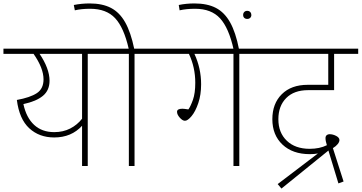

<svg xmlns="http://www.w3.org/2000/svg" viewBox="-27 -965 2102 1116"><path d="M616 -652H483V0H450V-234Q388 -166 288 -166Q201 -166 143 -219.5Q85 -273 71 -384Q148 -398 187 -423.5Q226 -449 226 -504Q226 -569 168 -652H-7V-682H616ZM450 -652H203Q231 -611 246 -571Q261 -531 261 -496Q261 -440 222.5 -408Q184 -376 109 -360Q126 -281 171.5 -239Q217 -197 288 -197Q340 -197 381 -218Q422 -239 450 -275Z M888 -652H755V0H722V-652H590V-682H721Q693 -805 642 -859.5Q591 -914 497 -914Q446 -914 408 -905L402 -936Q447 -945 494 -945Q568 -945 618 -919Q668 -893 700.5 -835.5Q733 -778 753 -682H888Z M1497 -652H1364V0H1330V-652H1103Q1142 -568 1142 -475Q1142 -414 1125.5 -365.5Q1109 -317 1086.5 -290Q1064 -263 1048 -263Q1034 -263 1018 -281Q1002 -299 1002 -315Q1002 -333 1033 -333Q1042 -333 1068 -329Q1081 -347 1094.5 -385Q1108 -423 1108 -484Q1108 -574 1071 -652H862V-682H1497Z M1107 -914Q1056 -914 1017 -905L1012 -936Q1055 -945 1103 -945Q1178 -945 1228 -919Q1278 -893 1310.5 -835Q1343 -777 1362 -680L1331 -677Q1303 -803 1252 -858.5Q1201 -914 1107 -914ZM1386 -878Q1386 -888 1392.5 -895Q1399 -902 1410 -902Q1421 -902 1427.5 -895Q1434 -888 1434 -878Q1434 -868 1427.5 -861.5Q1421 -855 1410 -855Q1399 -855 1392.5 -861.5Q1386 -868 1386 -878Z M1591 -272Q1591 -194 1640 -147Q1689 -100 1773 -100Q1831 -100 1873 -121Q1865 -145 1865 -162Q1865 -173 1871.5 -179Q1878 -185 1888 -185Q1908 -185 1927 -175Q1946 -165 1946 -151Q1946 -140 1936 -127.5Q1926 -115 1908 -104L1970 90L1940 101L1882 -90L1609 131L1587 105L1821 -73Q1801 -69 1774 -69Q1674 -69 1615 -124.5Q1556 -180 1556 -272Q1556 -363 1611 -417.5Q1666 -472 1761 -472H1881V-652H1471V-682H2055V-652H1915V-441H1764Q1682 -441 1636.5 -395Q1591 -349 1591 -272Z"/></svg>

Font: FiraGO UltraLight
Style: Regular
Weight: 200
Designer: bBox Type
Foundry: bBox Type GmbH
Version: Version 1.001